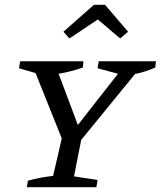

<svg xmlns="http://www.w3.org/2000/svg" viewBox="-20 -779 669 799"><path d="M92 0 96 -27Q125 -35 149.5 -39.5Q174 -44 201 -47L237 -203L128 -475L59 -495L64 -524H327L325 -498Q277 -481 224 -472L304 -259L471 -472L386 -495L391 -524H629L626 -498Q586 -480 542 -471L318 -197L288 -45L386 -30L381 0ZM417 -759 513 -647 480 -619 387 -698 269 -619 244 -647 371 -759Z"/></svg>

Font: Piazzolla SC
Style: Italic
Weight: 400
Italic angle: -11.3°
Designer: Juan Pablo del Peral
Foundry: Huerta Tipografica
Version: Version 1.330